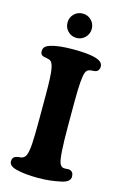

<svg xmlns="http://www.w3.org/2000/svg" viewBox="-138 -976 665 1046"><g transform="rotate(15 194.5 -453.0)"><path d="M193.4 -780.3Q164.6 -780.3 144.8 -800.3Q125 -820.3 125 -849.1Q125 -877.9 144.8 -897.7Q164.6 -917.5 193.4 -917.5Q222.2 -917.5 241.9 -897.7Q261.7 -877.9 261.7 -849.1Q261.7 -820.3 241.7 -800.3Q221.7 -780.3 193.4 -780.3ZM112.8 -300.3V-442.9Q112.8 -543.5 106 -583Q99.1 -622.6 81.1 -627.9Q73.2 -630.9 60.3 -633.1Q47.4 -635.3 43.5 -637.2Q29.3 -643.1 29.3 -661.6Q29.3 -677.2 38.1 -686.3Q46.9 -695.3 64.9 -701.2Q111.8 -715.8 191.4 -715.8Q274.4 -715.8 314.9 -705.1Q338.4 -698.7 350.3 -689Q362.3 -679.2 362.3 -661.6Q362.3 -652.3 356.9 -643.8Q351.6 -635.3 341.8 -632.8Q335 -630.9 324.2 -630.6Q313.5 -630.4 304.7 -627.4Q292.5 -623.5 286.4 -608.6Q280.3 -593.8 276.9 -554.2Q273.4 -514.6 273.4 -439.9V-307.1Q273.4 -128.4 287.6 -96.7Q294.4 -80.6 307.6 -77.6Q315.9 -76.2 327.4 -77.4Q338.9 -78.6 344.2 -77.1Q366.2 -70.8 366.2 -43.9Q366.2 -13.7 317.9 -3.4Q255.4 10.7 189.5 10.7Q111.8 10.7 64.9 -2Q22.9 -12.7 22.9 -38.6Q22.9 -61.5 40 -67.4Q44.9 -69.8 50.5 -70.8Q56.2 -71.8 63.5 -72.5Q70.8 -73.2 75.2 -74.2Q91.8 -80.1 98.1 -95.2Q106.9 -115.7 109.9 -160.6Q112.8 -205.6 112.8 -300.3Z"/></g></svg>

Font: Cooper*
Style: Bold
Weight: 700
Designer: Owen Earl
Foundry: indestructible type*
Version: Version 0.001